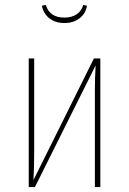

<svg xmlns="http://www.w3.org/2000/svg" viewBox="-20 -755 521 775"><path d="M385 0H363V-394Q363 -442 366 -491L121 0H96V-519H118V-146Q118 -73 115 -28L359 -519H385ZM149 -732 165 -735Q180 -684 240 -684Q269 -684 289 -697Q309 -710 316 -735L331 -732Q326 -700 301 -681Q276 -662 240 -662Q204 -662 179.5 -681Q155 -700 149 -732Z"/></svg>

Font: Fira Sans Extra Condensed Thin
Style: Regular
Weight: 250
Width: 1
Designer: Carrois Corporate & Edenspiekermann AG
Foundry: Carrois Corporate GbR & Edenspiekermann AG
Version: Version 4.203